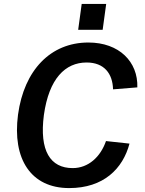

<svg xmlns="http://www.w3.org/2000/svg" viewBox="-20 -950 738 980"><path d="M522 -930H397L379 -798H504ZM431 -733C238 -733 103 -592 72 -365C42 -138 138 10 333 10C509 10 607 -89 641 -217L521 -230C493 -149 431 -92 351 -92C237 -92 180 -180 204 -363C230 -549 313 -631 422 -631C512 -631 555 -574 557 -494L681 -504C685 -635 588 -733 431 -733Z"/></svg>

Font: United Sans SemiBold
Style: Italic
Weight: 600
Italic angle: -8°
Designer: Pablo Impallari, Rodrigo Fuenzalida (Modified by Dan O. Williams)
Version: Version 1.000;PS 001.000;hotconv 1.0.88;makeotf.lib2.5.64775